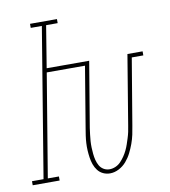

<svg xmlns="http://www.w3.org/2000/svg" viewBox="-99 -806 782 885"><g transform="rotate(-10 292.0 -363.5)"><path d="M345 8Q328 8 313 1Q298 -6 288 -19Q278 -32 272.5 -47.5Q267 -63 264.5 -80Q262 -97 261 -114Q260 -131 261 -148.5Q262 -166 264.5 -183.5Q267 -201 270 -218L317 -501H138L58 -19H110V0H-16V-19H38L153 -716H101V-735H227V-716H173L141 -520H340L289 -215Q287 -200 285 -184.5Q283 -169 282 -154Q281 -139 281.5 -124Q282 -109 283.5 -94Q285 -79 288.5 -65Q292 -51 299 -38.5Q306 -26 318.5 -18.5Q331 -11 346 -11Q360 -11 374 -17Q388 -23 398.5 -34Q409 -45 417.5 -57.5Q426 -70 432.5 -83.5Q439 -97 443.5 -110.5Q448 -124 452.5 -138Q457 -152 460 -166Q463 -180 465 -194L519 -520H590V-501H536L484 -191Q481 -171 476.5 -150Q472 -129 464.5 -108.5Q457 -88 447 -68Q437 -48 422 -30.5Q407 -13 386.5 -2.5Q366 8 345 8Z"/></g></svg>

Font: Iosevka HT Thin Extended
Style: Italic
Weight: 100
Width: 7
Italic angle: -9°
Monospace: yes
Designer: Belleve Invis
Foundry: Belleve Invis
Version: Version 32.3.0; ttfautohint (v1.8.4)